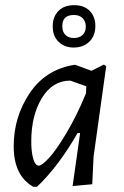

<svg xmlns="http://www.w3.org/2000/svg" viewBox="-20 -716 479 743"><path d="M349 -616Q349 -577 325.5 -554.5Q302 -532 265 -532Q230 -532 207 -554Q184 -576 184 -614Q184 -651 206 -673.5Q228 -696 267 -696Q306 -696 327.5 -673.5Q349 -651 349 -616ZM266 -658Q221 -658 221 -615Q221 -593 233 -581Q245 -569 266 -569Q287 -569 299.5 -580.5Q312 -592 312 -613Q312 -633 300 -645.5Q288 -658 266 -658ZM267 -465H272L334 -442L382 -466L391 -460L342 -109L337 -3L261 4L290 -201H280Q207 -73 123 7H109Q33 -36 33 -150Q33 -263 94.5 -355Q156 -447 267 -465ZM101 -169Q101 -135 106 -112.5Q111 -90 117 -82.5Q123 -75 130 -75Q142 -75 169.5 -104.5Q197 -134 237 -201Q277 -268 312 -353L313 -358L314 -382L252 -404Q183 -404 142 -336.5Q101 -269 101 -169Z"/></svg>

Font: Alegreya Sans
Style: Italic
Weight: 400
Italic angle: -7°
Designer: Juan Pablo del Peral
Foundry: Huerta Tipografica
Version: Version 2.007